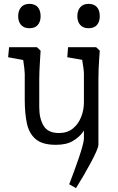

<svg xmlns="http://www.w3.org/2000/svg" viewBox="-20 -738 610 993"><path d="M269 11Q199 11 164.5 -18.5Q130 -48 119 -100.5Q108 -153 108 -221V-356Q108 -365 106 -382.5Q104 -400 101 -421Q98 -442 95 -459L131 -422L22 -442L27 -494H171L190 -476Q189 -455 187 -427Q185 -399 184 -372Q183 -345 183 -326V-183Q183 -125 205.5 -87.5Q228 -50 285 -50Q328 -50 356.5 -73Q385 -96 399.5 -132.5Q414 -169 414 -208L429 -87Q423 -75 406 -51.5Q389 -28 356 -8.5Q323 11 269 11ZM373 235 338 215Q350 183 363.5 147Q377 111 388.5 76.5Q400 42 407 16Q414 -10 414 -21Q414 -36 414 -63Q414 -90 414 -117V-356Q414 -369 411 -389.5Q408 -410 404.5 -432Q401 -454 398 -469L437 -423L328 -442L332 -494H477L496 -476Q495 -461 493 -434.5Q491 -408 490 -379Q489 -350 489 -326V10Q489 21 478 46Q467 71 449.5 103.5Q432 136 412 170.5Q392 205 373 235ZM132 -592Q104 -592 89 -609Q74 -626 74 -654Q74 -683 89 -700.5Q104 -718 132 -718Q160 -718 175 -701.5Q190 -685 190 -654Q190 -626 175.5 -609Q161 -592 132 -592ZM438 -592Q410 -592 395 -609Q380 -626 380 -654Q380 -683 395 -700.5Q410 -718 438 -718Q466 -718 481 -701.5Q496 -685 496 -654Q496 -626 481.5 -609Q467 -592 438 -592Z"/></svg>

Font: Andada Pro
Style: Regular
Weight: 400
Designer: Carolina Giovagnoli
Foundry: Huerta Tipografica
Version: Version 3.003